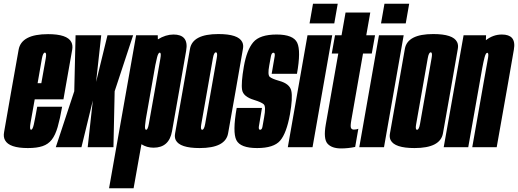

<svg xmlns="http://www.w3.org/2000/svg" viewBox="-49 -789 2776 1029"><path d="M100.5 4.5Q0.5 4.5 -22 -37.5Q-32 -55.5 -27 -81.5Q-12 -167 11 -299Q36 -439 50.8 -522.5Q65.5 -606 208.5 -606Q311 -606 333 -564Q342 -547 338 -523Q323 -440.5 299 -302.5Q294.5 -278 291 -256.5H137Q119.5 -158.5 114.5 -129.5Q109 -97 116 -94Q116.5 -93.5 117.5 -93.5Q125.5 -93.5 131.8 -120.2Q138 -147 150.5 -217H284Q272.5 -151.5 260 -108.2Q247.5 -65 228.5 -40.5Q209.5 -16 179 -5.8Q148.5 4.5 100.5 4.5ZM152.5 -343H172.5Q190.5 -444 196 -475Q201 -503 194 -506.5Q193 -507 191.5 -507Q181.5 -507 175.5 -475Q170.5 -447.5 152.5 -343Z M250 0 349 -300 356 -600H493.5L466 -350L527 -600H664.5L565.5 -300L559 0H421L448.5 -250.5L387.5 0Z M535.5 220 680.5 -600H796.5L797 -578Q839 -604 881 -604Q920 -604 937.5 -584.5Q957 -562.5 948.5 -516Q933 -428 911 -301Q888.5 -174.5 873 -86Q857.5 2.5 774 2.5Q738 2.5 709 -16L667 220ZM732.5 -150Q729.5 -129.5 728.5 -117.5Q726.5 -96.5 732.5 -94Q733.5 -93.5 734.5 -93.5Q743 -93.5 748.5 -124Q754 -154.5 780 -301Q805.5 -444.5 810.5 -475.5Q815.5 -503.5 809 -506.5Q808 -507 807.5 -507Q799.5 -507 793 -482.5Q789 -467 783.5 -440Z M1021 4.5Q914.5 4.5 893 -38Q885.5 -53.5 889.5 -74.5Q903.5 -153.5 929.5 -300.5Q955.5 -448 969.2 -527.2Q983 -606.5 1121.5 -606.5Q1228 -606.5 1249 -564Q1257 -548.5 1253 -527Q1239.5 -448 1213.5 -300.5Q1187.5 -153.5 1173.5 -74.5Q1159.5 4.5 1021 4.5ZM1034.5 -93.5Q1045 -93.5 1050.5 -124.8Q1056 -156 1081.5 -300.5Q1107 -445.5 1112.5 -477Q1117.5 -504.5 1110.5 -508Q1109 -508.5 1108 -508.5Q1097.5 -508.5 1092 -477Q1086.5 -445.5 1061 -300.5Q1035.5 -156 1030 -124.5Q1025 -97.5 1032 -94Q1033.5 -93.5 1034.5 -93.5Z M1329 4.5Q1239 4.5 1217.8 -38Q1196.5 -80.5 1219.5 -210.5H1355Q1341 -130.5 1338.5 -112Q1336.5 -98 1341.5 -94.5Q1343 -93.5 1345 -93.5Q1354.5 -93.5 1357.5 -109.2Q1360.5 -125 1366.5 -160Q1377 -218 1365 -229.5Q1353 -241 1312.5 -253.5Q1254.5 -271 1248.5 -307.5Q1242.5 -344 1258 -433Q1273.5 -521.5 1308.5 -562.8Q1343.5 -604 1433.5 -604Q1523 -604 1543.8 -560Q1564.5 -516 1542.5 -393.5H1407Q1420 -466 1423 -486.5Q1425.5 -502 1420 -505.5Q1418.5 -506.5 1416.5 -506.5Q1407 -506.5 1403.2 -488.8Q1399.5 -471 1394 -438Q1384.5 -387.5 1396.8 -377Q1409 -366.5 1448 -355.5Q1504 -340 1512.2 -302.2Q1520.5 -264.5 1505 -176.5Q1486.5 -74.5 1452.2 -35Q1418 4.5 1329 4.5Z M1493.5 0 1599 -600H1731.5L1626 0ZM1628.5 -769H1761L1742.5 -663.5H1610Z M1779 6.5Q1729 6.5 1706.2 -19.2Q1683.5 -45 1697 -122L1764 -502H1729L1746.5 -600H1781.5L1803 -722H1935.5L1914 -600H1961L1943.5 -502H1896.5L1834 -146Q1828 -112.5 1832 -103.5Q1836 -94.5 1847.5 -94.5Q1862.5 -94.5 1871.5 -99L1854.5 -1.5Q1816.5 6.5 1779 6.5Z M1876.5 0 1982 -600H2114.5L2009 0ZM2011.5 -769H2144L2125.5 -663.5H1993Z M2172.5 4.5Q2066 4.5 2044.5 -38Q2037 -53.5 2041 -74.5Q2055 -153.5 2081 -300.5Q2107 -448 2120.8 -527.2Q2134.5 -606.5 2273 -606.5Q2379.5 -606.5 2400.5 -564Q2408.5 -548.5 2404.5 -527Q2391 -448 2365 -300.5Q2339 -153.5 2325 -74.5Q2311 4.5 2172.5 4.5ZM2186 -93.5Q2196.5 -93.5 2202 -124.8Q2207.5 -156 2233 -300.5Q2258.5 -445.5 2264 -477Q2269 -504.5 2262 -508Q2260.5 -508.5 2259.5 -508.5Q2249 -508.5 2243.5 -477Q2238 -445.5 2212.5 -300.5Q2187 -156 2181.5 -124.5Q2176.5 -97.5 2183.5 -94Q2185 -93.5 2186 -93.5Z M2329 0 2435.5 -600H2556L2555 -573.5Q2594 -604 2640.5 -604Q2678.5 -604 2695 -585.5Q2712.5 -565 2705 -523Q2691 -442.5 2674 -344.5L2613 0H2482L2542.5 -344Q2561.5 -450 2566.5 -478Q2570.5 -502.5 2564.5 -505.5Q2563.5 -506 2562.5 -506Q2554.5 -506 2548 -481.5Q2542.5 -461 2535.5 -424L2460.5 0Z"/></svg>

Font: Anybody UltraCondensed Regular
Style: Bold Italic
Weight: 700
Width: 1
Italic angle: -10°
Designer: Tyler Finck
Foundry: Etcetera Type Company
Version: Version 1.010; ttfautohint (v1.8.3) -l 8 -r 50 -G 200 -x 14 